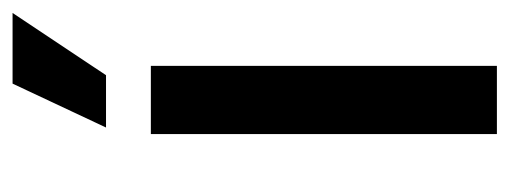

<svg xmlns="http://www.w3.org/2000/svg" viewBox="-269 -530 799 301"><g transform="rotate(-90 130.5 -379.5)"><path d="M70.8 0V-542.5H177.7V0ZM81.1 -612.8 149.9 -759.3H260.7L163.1 -612.8Z"/></g></svg>

Font: Inter 16pt Medium
Style: Regular
Weight: 500
Version: Version 4.001;git-66647c0bb